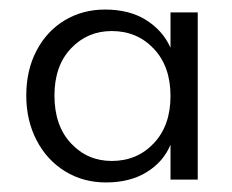

<svg xmlns="http://www.w3.org/2000/svg" viewBox="-20 -729 485 402"><path d="M200 -709Q251 -709 286 -687Q321 -665 337 -629V-703H394V-353H337V-426Q322 -390 287 -368.5Q252 -347 202 -347Q154 -347 116 -370.5Q78 -394 56.5 -435.5Q35 -477 35 -529Q35 -582 56.5 -623Q78 -664 115.5 -686.5Q153 -709 200 -709ZM214 -392Q267 -392 302 -429Q337 -466 337 -528Q337 -590 302 -627Q267 -664 214 -664Q163 -664 128.5 -627.5Q94 -591 94 -529Q94 -466 128.5 -429Q163 -392 214 -392Z"/></svg>

Font: Poppins-Tabular Light
Style: Regular
Weight: 300
Designer: Ninad Kale (Devanagari), Jonny Pinhorn (Latin)
Foundry: Indian Type Foundry
Version: Version 4.004